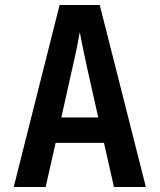

<svg xmlns="http://www.w3.org/2000/svg" viewBox="-20 -750 640 770"><path d="M163 0 203 -177H397L437 0H565L380 -730H219L35 0ZM270 -476C285 -540 296 -597 300 -621C304 -597 316 -540 330 -475L374 -279H226Z"/></svg>

Font: Tekne LDO
Style: Bold
Weight: 700
Monospace: yes
Designer: Alessio Laiso, Mario Rullo, Paolo Rosset
Foundry: Alessio Laiso
Version: Version 1.000;hotconv 1.0.109;makeotfexe 2.5.65596